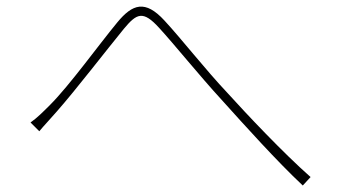

<svg xmlns="http://www.w3.org/2000/svg" viewBox="-20 -628 1040 591"><path d="M74 -251 101 -224C114 -240 137 -264 155 -285C214 -352 307 -473 361 -539C401 -587 420 -597 470 -542C516 -492 594 -395 662 -321C735 -240 832 -132 912 -57L936 -83C851 -158 738 -278 681 -341C612 -414 538 -509 486 -565C427 -629 388 -616 341 -559C284 -490 194 -365 134 -305C111 -282 94 -265 74 -251Z"/></svg>

Font: Harano Aji Gothic ExtraLight
Style: Regular
Weight: 250
Foundry: Masamichi Hosoda
Version: HaranoAjiGothic-ExtraLight version 20230610;ttx 4.39.4